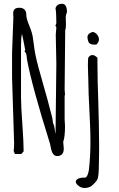

<svg xmlns="http://www.w3.org/2000/svg" viewBox="-20 -798 616 995"><path d="M436.5 -494.6C436 -483.9 435.5 -472.2 435.5 -461.4C435.5 -448.2 436 -434.1 436.5 -420.9C437 -410.6 437.5 -400.4 437.5 -390.6C438 -338.9 439.9 -284.2 442.9 -234.4C445.8 -176.3 448.7 -119.6 448.7 -61.5C448.7 -16.1 446.3 33.2 440.9 80.6C439.5 93.8 431.6 125 419.4 122.6C398.9 121.1 372.6 127.9 372.6 143.6C372.6 149.9 377 158.2 389.2 166.5L388.2 166C397.9 173.3 408.2 176.3 418.9 176.3C428.7 176.3 438 174.3 445.3 170.9C460.4 165 480.5 139.2 483.4 134.3C490.7 120.1 491.7 94.7 492.2 63.5C492.2 55.2 492.2 46.4 492.7 37.6C493.7 9.3 493.7 -19 493.7 -46.9C493.7 -123.5 491.2 -198.7 489.3 -272C486.8 -342.3 484.9 -410.2 484.9 -475.1V-498.5C476.6 -507.3 467.3 -512.7 459 -512.7C449.7 -512.7 441.9 -507.3 437.5 -498.5ZM456.1 -631.3 452.6 -629.9H453.1C443.4 -625.5 426.3 -617.7 436 -589.4C439 -570.3 455.1 -564.5 480 -567.4C489.3 -576.2 492.7 -585.4 492.7 -593.8C492.7 -611.3 479 -628.4 462.4 -632.3ZM307.6 -63C313.5 -79.1 316.9 -105 316.9 -144L314.9 -181.2V-301.8L316.9 -307.1C315.9 -316.4 314.9 -328.1 314.9 -334L317.9 -640.1C320.3 -647.5 321.8 -657.7 321.8 -671.4L320.8 -704.6C320.8 -716.3 322.8 -726.6 327.1 -734.4C327.1 -764.2 318.4 -778.3 301.8 -778.3C283.2 -778.3 272 -770.5 267.6 -754.9C270.5 -740.7 272 -714.8 272 -677.7L267.1 -664.1C270 -661.1 271.5 -658.7 272 -655.8L269 -618.7L272 -466.8L268.1 -127.4C268.1 -119.6 268.1 -111.8 267.6 -105.5C266.1 -109.9 265.1 -115.2 264.6 -121.1C262.7 -139.2 258.8 -153.3 254.4 -161.1C253.9 -176.8 248 -202.1 237.8 -237.3L226.6 -280.3C223.6 -292 216.8 -315.9 206.5 -351.6V-351.1C197.3 -382.8 188.5 -418 179.2 -449.2C171.4 -478 166 -501.5 162.6 -519C159.7 -537.1 156.2 -556.2 153.8 -578.1C151.4 -601.6 147.9 -618.7 144.5 -629.9V-629.4C141.1 -640.1 137.2 -651.9 131.8 -665C121.6 -689 116.2 -707.5 116.2 -723.6C116.2 -747.1 100.1 -757.8 81.1 -757.8C62 -757.8 48.3 -752 48.3 -727.5C48.3 -721.2 49.3 -713.9 49.3 -707.5L42.5 -522.9V-395L53.2 -55.7C53.2 -42 52.2 -21 50.8 -16.1L57.1 0H90.8L102.5 -13.7C102.5 -44.9 100.1 -95.2 95.7 -156.7C91.3 -217.8 88.9 -264.2 88.9 -294.9V-562C88.9 -587.9 90.3 -607.9 93.8 -622.6C93.8 -621.1 94.2 -620.1 94.7 -618.7L101.1 -588.9C103.5 -578.1 106 -564.5 109.9 -543C109.9 -542 110.4 -540.5 110.8 -540L106.9 -532.2C113.8 -525.4 117.7 -516.6 118.2 -505.4L119.6 -491.7C136.2 -399.9 176.3 -253.4 239.7 -51.3L239.3 -52.7L243.2 -33.7C248.5 -4.4 258.8 10.7 275.9 10.7C298.8 10.7 310.5 -2 310.5 -28.3Z"/></svg>

Font: Amatic Mod Bold ONEptTWO
Style: Bold
Weight: 700
Designer: David Occhino Design
Foundry: David Occhino Design
Version: Version 1.2